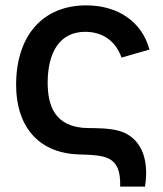

<svg xmlns="http://www.w3.org/2000/svg" viewBox="-20 -575 608 715"><path d="M427.5 120H520C537.5 8 499.5 -63.5 427.5 -86.5C389.5 -98.5 333 -98 309 -98C181.5 -99.5 157.5 -184.5 157.5 -268C158 -376.5 199.5 -456.5 297.5 -456.5C363.5 -456.5 411.5 -421 432.5 -360.5L536.5 -390.5C509 -493 420.5 -555 301 -555C139.5 -555 40 -442.5 40 -258.5C40 -110.5 117.5 -5.5 272.5 0C372 3.5 431 3.5 427.5 120Z"/></svg>

Font: Eudonet SemiBold
Style: Regular
Weight: 600
Designer: Mikhail Sharanda
Foundry: Mikhail Sharanda
Version: Version 4.503;Glyphs 3.1.2 (3151)